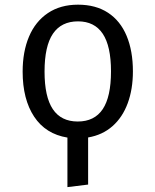

<svg xmlns="http://www.w3.org/2000/svg" viewBox="-20 -571 655 809"><path d="M351.3 8.2V206.7L264.1 217.4V8.7Q172.3 -6.2 123.8 -79.5Q75.4 -152.8 75.4 -269.2Q75.4 -353.3 102.3 -416.9Q129.2 -480.5 181.8 -515.9Q234.4 -551.3 308.7 -551.3Q383.6 -551.3 435.4 -517.2Q487.2 -483.1 513.6 -419.7Q540 -356.4 540 -270.3Q540 -195.4 518.2 -136.2Q496.4 -76.9 454.1 -39.5Q411.8 -2.1 351.3 8.2ZM447.7 -270.3Q447.7 -376.9 412.8 -429Q377.9 -481 308.7 -481Q238.5 -481 203.1 -429Q167.7 -376.9 167.7 -269.2Q167.7 -163.1 202.6 -111Q237.4 -59 307.7 -59Q377.9 -59 412.8 -111Q447.7 -163.1 447.7 -270.3Z"/></svg>

Font: Fira Code Fixed
Style: Regular
Weight: 400
Monospace: yes
Designer: Carrois Corporate, Edenspiekermann AG, Nikita Prokopov
Foundry: Carrois Corporate, Edenspiekermann AG, Nikita Prokopov
Version: Version 5.002